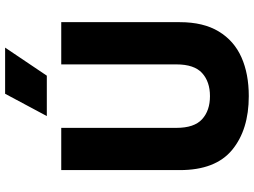

<svg xmlns="http://www.w3.org/2000/svg" viewBox="-138 -816 969 732"><g transform="rotate(-90 346.0 -449.5)"><path d="M346 15Q218 15 141 -48.5Q64 -112 64 -248V-700H225V-261Q225 -193 258 -163Q291 -133 346 -133Q401 -133 434 -163Q467 -193 467 -261V-700H628V-248Q628 -158 592.5 -99.5Q557 -41 494 -13Q431 15 346 15ZM270 -755 355 -914H531L424 -755Z"/></g></svg>

Font: SUSE Thin ExtraBold
Style: Regular
Weight: 800
Version: Version 1.000